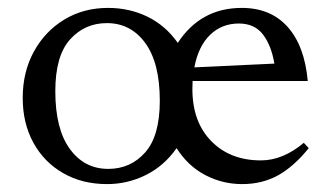

<svg xmlns="http://www.w3.org/2000/svg" viewBox="-20 -456 834 486"><path d="M761.5 -81Q724 -34.5 683.8 -12.2Q643.5 10 593 10Q543 10 499.2 -13Q455.5 -36 427 -81Q395.5 -36 349.2 -13Q303 10 251 10Q188 10 139.8 -17.8Q91.5 -45.5 64.5 -94.8Q37.5 -144 37.5 -208Q37.5 -274 65.8 -325.5Q94 -377 142.8 -406.5Q191.5 -436 253.5 -436Q307.5 -436 353.2 -413.8Q399 -391.5 430 -347.5Q488 -436 592 -436Q665 -436 708 -388Q751 -340 759 -251H467.5Q467 -241 467 -230.5Q467 -147.5 514.8 -98.8Q562.5 -50 640.5 -50Q696 -50 749 -94.5ZM254 -28.5Q310.5 -28.5 347.5 -70.2Q384.5 -112 384.5 -201Q384.5 -296.5 347.8 -347Q311 -397.5 250.5 -397.5Q194.5 -397.5 157.2 -356Q120 -314.5 120 -225Q120 -129.5 156.8 -79Q193.5 -28.5 254 -28.5ZM584.5 -396.5Q541.5 -396.5 511.8 -367.8Q482 -339 472 -285.5L674.5 -295Q667 -340.5 645.8 -368.5Q624.5 -396.5 584.5 -396.5Z"/></svg>

Font: Newsreader Text
Style: Regular
Weight: 400
Designer: Hugues Gentile
Foundry: Production Type
Version: Version 1.002